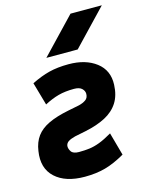

<svg xmlns="http://www.w3.org/2000/svg" viewBox="-115 -823 702 906"><g transform="rotate(-15 236.0 -369.5)"><path d="M186 11Q92 11 42 -35Q-8 -81 5 -163Q11 -205 32 -233.5Q53 -262 92 -280.5Q131 -299 191 -311L246 -322Q266 -327 279.5 -336.5Q293 -346 293 -366Q293 -380 281 -391.5Q269 -403 243 -403Q199 -403 166 -394Q133 -385 97 -366L65 -478Q111 -501 152.5 -511.5Q194 -522 248 -522Q331 -522 382.5 -482.5Q434 -443 431 -373Q429 -321 406.5 -286Q384 -251 343 -229.5Q302 -208 244 -196L190 -185Q167 -179 156 -171.5Q145 -164 143 -151Q142 -137 151.5 -123Q161 -109 189 -109Q217 -109 240.5 -112Q264 -115 290.5 -125Q317 -135 353 -156L384 -44Q332 -14 287 -1.5Q242 11 186 11ZM155 -578 319 -750H472L308 -578Z"/></g></svg>

Font: Finlandica
Style: Italic
Weight: 400
Italic angle: -8°
Designer: Niklas Ekholm, Juho Hiilivirta, Jaakko Suomalainen
Foundry: Helsinki Type Studio
Version: Version 1.064